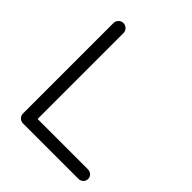

<svg xmlns="http://www.w3.org/2000/svg" viewBox="-212 -919 1056 1056"><g transform="rotate(45 316.5 -390.5)"><path d="M139 0Q123 0 111.5 -11Q100 -22 100 -39V-742Q100 -758 111.5 -769.5Q123 -781 139 -781Q155 -781 166.5 -769.5Q178 -758 178 -742V-74H569Q585 -74 596.5 -63.5Q608 -53 608 -37Q608 -21 596.5 -10.5Q585 0 569 0Z"/></g></svg>

Font: Comfortaa
Style: Regular
Weight: 400
Designer: Johan Aakerlund
Foundry: Johan Aakerlund
Version: Version 3.104; ttfautohint (v1.8.1.43-b0c9)